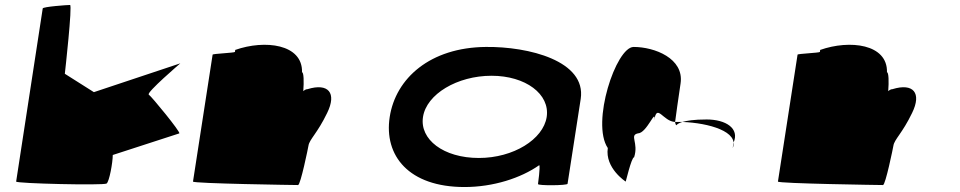

<svg xmlns="http://www.w3.org/2000/svg" viewBox="-20 -745 3865 773"><path d="M45 -14C44 -6 396 2 409 -6C420 -13 434 -91 434 -121L702 -208C708 -213 590 -357 579 -364C568 -372 706 -490 706 -490L358 -374L241 -448C242 -456 272 -725 262 -725C251 -725 153 -718 152 -711Z M757 -14C756 -6 1170 0 1180 0C1190 0 1221 -152 1222 -159C1226 -184 1258 -209 1297 -290C1337 -371 1302 -412 1218 -386C1212 -386 1207 -383 1201 -378C1204 -416 1203 -454 1196 -454C1199 -568 1046 -586 927 -544L926 -536C924 -532 837 -529 836 -525Z M1549 -274C1525 -118 1626 8 1850 8C1966 8 2077 -28 2151 -80C2156 -76 2146 -4 2146 -4C2145 3 2264 2 2265 -5L2318 -347C2341 -500 2108 -558 1936 -556C1712 -554 1573 -430 1549 -274ZM1683 -274C1697 -366 1821 -440 1959 -440C2096 -440 2195 -366 2181 -274C2167 -184 2047 -109 1908 -109C1765 -109 1669 -184 1683 -274Z M2427 -149C2415 -68 2499 -14 2499 -14C2498 -6 2522 -112 2533 -112C2552 -171 2513 -200 2548 -208C2584 -208 2622 -314 2614 -261C2625 -331 2649 -256 2698 -254C2702 -281 2710 -346 2720 -409C2735 -510 2615 -556 2531 -556C2460 -556 2359 -250 2427 -149ZM2698 -254C2699 -246 2701 -242 2703 -241C2702 -237 2702 -246 2727 -254ZM2727 -254C2834 -250 2957 -215 2930 -149L2933 -170C2959 -228 2902 -264 2825 -264C2773 -264 2745 -259 2727 -254Z M3112 -14C3111 -6 3525 0 3535 0C3545 0 3576 -152 3577 -159C3581 -184 3613 -209 3652 -290C3692 -371 3657 -412 3573 -386C3567 -386 3562 -383 3556 -378C3559 -416 3558 -454 3551 -454C3554 -568 3401 -586 3282 -544L3281 -536C3279 -532 3192 -529 3191 -525Z"/></svg>

Font: Ampere
Style: SCSuExtIta
Weight: 400
Version: Version 1